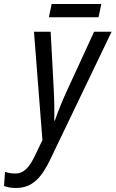

<svg xmlns="http://www.w3.org/2000/svg" viewBox="-111 -694 575 955"><path d="M132 -608H379L393 -674H146ZM-32 241C51 241 96 189 140 97L444 -536H357L218 -234C201 -198 174 -131 162 -94H159C160 -136 159 -203 156 -255L141 -536H58L100 3L64 78C36 136 10 169 -35 169C-54 169 -71 166 -86 161L-91 231C-75 237 -58 241 -32 241Z"/></svg>

Font: Noto Sans Display SemiCondensed
Style: Italic
Weight: 400
Width: 4
Italic angle: -12°
Designer: Monotype Design Team
Foundry: Monotype Imaging Inc.
Version: Version 1.900